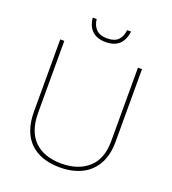

<svg xmlns="http://www.w3.org/2000/svg" viewBox="-160 -1024 1033 1154"><g transform="rotate(20 356.0 -447.0)"><path d="M618 -252Q618 -163 584.5 -105Q551 -47 492 -18.5Q433 10 355 10Q231 10 163 -57Q95 -124 95 -254V-714H121V-256Q121 -136 182.5 -75.5Q244 -15 356 -15Q463 -15 527.5 -72.5Q592 -130 592 -244V-714H618ZM479 -904Q465 -792 356 -792Q302 -792 270.5 -820.5Q239 -849 234 -904H259Q263 -864 286.5 -840Q310 -816 356 -816Q405 -816 427.5 -840Q450 -864 454 -904Z"/></g></svg>

Font: Noto Sans Sinhala UI Thin
Style: Regular
Weight: 100
Designer: Jelle Bosma - Monotype Design Team
Foundry: Monotype Imaging Inc.
Version: Version 2.006; ttfautohint (v1.8.4.7-5d5b)